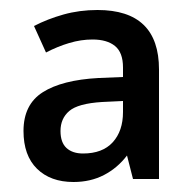

<svg xmlns="http://www.w3.org/2000/svg" viewBox="-20 -742 385 384"><path d="M175 -722Q298 -722 298 -603V-384H246L234 -431Q215 -406 188 -392Q161 -378 127 -378Q81 -378 54 -404.5Q27 -431 27 -480Q27 -533 65.5 -557.5Q104 -582 177 -586L226 -588V-607Q226 -637 210 -650Q194 -663 165 -663Q142 -663 118.5 -656Q95 -649 72 -637L48 -690Q75 -704 107 -713Q139 -722 175 -722ZM184 -538Q136 -535 118.5 -520Q101 -505 101 -480Q101 -457 113 -446Q125 -435 146 -435Q185 -435 205.5 -457.5Q226 -480 226 -518V-540Z"/></svg>

Font: Noto Sans Kannada SemiCondensed Medium
Style: Regular
Weight: 500
Width: 4
Designer: Jelle Bosma - Monotype Design Team
Foundry: Monotype Imaging Inc.
Version: Version 2.005; ttfautohint (v1.8.4.7-5d5b)